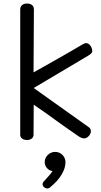

<svg xmlns="http://www.w3.org/2000/svg" viewBox="-20 -784 571 1082"><path d="M94 -23V-730Q94 -746 104 -755Q114 -764 132 -764Q150 -764 160.5 -755.5Q171 -747 171 -730L169 -376L242 -417Q393 -502 442 -532Q457 -541 465 -541Q479 -541 489.5 -526.5Q500 -512 500 -495Q500 -484 478 -471L170 -288L482 -66Q492 -58 492 -44Q492 -29 479.5 -16.5Q467 -4 454 -4Q442 -4 424 -15L321 -87Q248 -141 170 -194L169 -24Q169 -11 158.5 -3Q148 5 132 5Q116 5 105 -3Q94 -11 94 -23ZM349 130Q349 164 326.5 201Q304 238 263 271Q256 278 246 278Q237 278 228.5 271Q220 264 220 254Q220 248 224 242L239 225Q268 194 276 180Q258 178 245 163.5Q232 149 232 130Q232 106 249.5 89Q267 72 291 72Q315 72 332 89Q349 106 349 130Z"/></svg>

Font: Mali
Style: Regular
Weight: 400
Version: Version 1.000; ttfautohint (v1.6)